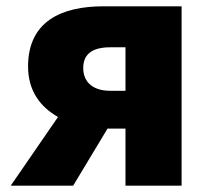

<svg xmlns="http://www.w3.org/2000/svg" viewBox="-20 -589 667 609"><path d="M330 -301C272 -301 244 -331 244 -373C244 -417 272 -439 330 -439H378V-301ZM14 0H212L321 -181H378V0H556V-569H308C176 -569 69 -522 69 -378C69 -300 109 -249 164 -218Z"/></svg>

Font: Noto Sans TC Black
Style: Regular
Weight: 900
Designer: Ryoko NISHIZUKA 西塚涼子 (kana, bopomofo & ideographs); Paul D. Hunt (Latin, Greek & Cyrillic); Sandoll Communications 산돌커뮤니
Foundry: Adobe
Version: Version 2.004;hotconv 1.0.118;makeotfexe 2.5.65603